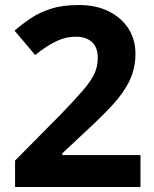

<svg xmlns="http://www.w3.org/2000/svg" viewBox="-20 -744 612 764"><path d="M539 0H40V-105L219 -286Q273 -342 306 -379.5Q339 -417 354 -447.5Q369 -478 369 -513Q369 -556 345.5 -577Q322 -598 282 -598Q241 -598 202 -579Q163 -560 120 -525L38 -622Q69 -649 103.5 -672Q138 -695 183.5 -709.5Q229 -724 293 -724Q363 -724 413.5 -698.5Q464 -673 491.5 -629.5Q519 -586 519 -531Q519 -472 495.5 -423Q472 -374 427.5 -326Q383 -278 320 -220L228 -134V-127H539Z"/></svg>

Font: Noto Sans Ethiopic
Style: Bold
Weight: 700
Designer: Monotype Design Team
Foundry: Monotype Imaging Inc.
Version: Version 2.102; ttfautohint (v1.8.4.7-5d5b)